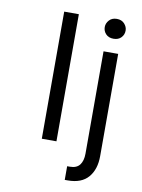

<svg xmlns="http://www.w3.org/2000/svg" viewBox="-101 -807 803 1082"><g transform="rotate(10 301.0 -266.5)"><path d="M262.8 -727.3V0H179V-727.3ZM419 -681.8Q419 -703.1 435 -720.9Q451 -738.6 478.7 -738.6Q506.4 -738.6 522.4 -720.9Q538.4 -703.1 538.4 -681.8Q538.4 -658.4 522.4 -641.7Q506.4 -625 478.7 -625Q451 -625 435 -641.7Q419 -658.4 419 -681.8ZM436.1 -545.5H519.9V39.8Q519.9 115.4 481.2 160.7Q442.5 206 363.6 206H346.6V127.8H362.2Q400.6 127.8 418.3 104.6Q436.1 81.3 436.1 39.8Z"/></g></svg>

Font: Interface
Style: Regular
Weight: 400
Designer: Rasmus Andersson
Foundry: rsms
Version: Version 1.8